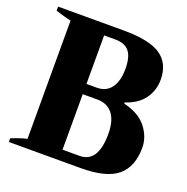

<svg xmlns="http://www.w3.org/2000/svg" viewBox="-126 -817 907 933"><g transform="rotate(20 328.0 -350.0)"><path d="M18 -19Q77 -42 98 -45V-657Q66 -663 18 -679V-700H358Q492 -700 550 -659.5Q608 -619 608 -537Q608 -480 576 -436.5Q544 -393 481 -373V-367Q561 -348 599 -299.5Q637 -251 637 -195Q637 -97 579.5 -48.5Q522 0 389 0H18ZM329 -394Q378 -394 403.5 -429.5Q429 -465 429 -527Q429 -588 406.5 -616.5Q384 -645 333 -645H276V-394ZM364 -54Q459 -54 459 -202Q459 -270 431 -305.5Q403 -341 351 -341H276V-54Z"/></g></svg>

Font: Trirong ExtraBold
Style: Regular
Weight: 800
Designer: Katatrad Team
Foundry: CadsonDemak
Version: Version 1.001